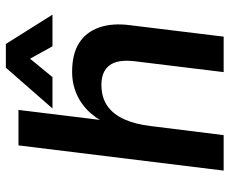

<svg xmlns="http://www.w3.org/2000/svg" viewBox="-84 -699 783 655"><g transform="rotate(-90 307.5 -371.5)"><path d="M53 0 139 -700H260L226 -422Q235 -438 250 -455Q265 -472 285.5 -486Q306 -500 332.5 -508.5Q359 -517 390 -517Q451 -517 488.5 -493Q526 -469 541.5 -424Q557 -379 549 -319L510 0H389L426 -303Q433 -362 412 -389.5Q391 -417 346 -417Q303 -417 274 -397Q245 -377 228 -339Q211 -301 205 -249L174 0ZM265 -584 404 -743H485L585 -584H477L409 -707H473L372 -584Z"/></g></svg>

Font: Inclusive Sans SemiBold
Style: Italic
Weight: 600
Italic angle: -7°
Designer: Olivia King
Foundry: Olivia King
Version: Version 2.004